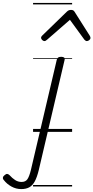

<svg xmlns="http://www.w3.org/2000/svg" viewBox="-227 -905 641 1318"><path d="M-81 393Q-117 393 -148.5 375.5Q-180 358 -200 332Q-208 324 -207 314.5Q-206 305 -195 297Q-185 288 -177 289Q-169 290 -161 298Q-143 318 -123 331Q-103 344 -79 344Q-52 344 -39 325.5Q-26 307 -15 262L163 -496Q166 -506 172.5 -510.5Q179 -515 193 -515Q207 -515 213 -510Q219 -505 217 -496L39 263Q27 312 11.5 340.5Q-4 369 -26.5 381Q-49 393 -81 393ZM78 -623Q70 -623 62.5 -630.5Q55 -638 55 -645Q55 -650 57 -653.5Q59 -657 63 -661L232 -825Q239 -832 246 -834.5Q253 -837 261 -837Q269 -837 275 -834Q281 -831 285 -824L389 -660Q392 -655 393 -651.5Q394 -648 394 -645Q394 -636 385.5 -629.5Q377 -623 369 -623Q364 -623 360 -626Q356 -629 352 -633L253 -769L98 -634Q92 -629 87.5 -626Q83 -623 78 -623ZM0 365H268V375H0ZM0 -20H268V0H0ZM0 -505H268V-500H0ZM0 -885H268V-875H0Z"/></svg>

Font: Playwrite AT Guides
Style: Italic
Weight: 400
Italic angle: -13.0072°
Designer: Veronika Burian, José Scaglione
Foundry: TypeTogether
Version: Version 1.002